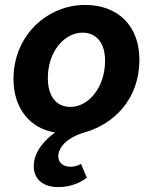

<svg xmlns="http://www.w3.org/2000/svg" viewBox="-20 -528 640 775"><path d="M215.2 227.2C260.4 227.2 301 212 330.5 189.4L307 133.5C291 142 279.6 145.1 264.3 145.1C238 145.1 215.2 130.9 215.2 102.6C215.2 73.1 241.9 29.2 323 6C440.4 -27.8 542.7 -128 542.7 -287.2C542.7 -420.4 459.5 -508.1 323.1 -508.1C173.4 -508.1 34.5 -387.6 34.5 -208.9C34.5 -90.1 101.6 -9.2 202.5 6.8C164.9 32.7 116.2 82.8 116.2 142.2C116.2 199.1 158.2 227.2 215.2 227.2ZM264.4 -96.5C208.4 -96.5 173.1 -137.4 173.1 -213.2C173.1 -320.5 240.8 -396.2 312.8 -396.2C368.8 -396.2 404.1 -355.2 404.1 -282.9C404.1 -173.9 336.4 -96.5 264.4 -96.5Z"/></svg>

Font: Source Code Variable
Style: Italic
Weight: 400
Italic angle: -11°
Monospace: yes
Designer: Paul D. Hunt, Teo Tuominen
Foundry: Adobe Systems Incorporated
Version: Version 1.005;PS 1.0;hotconv 16.6.54;makeotf.lib2.5.65590